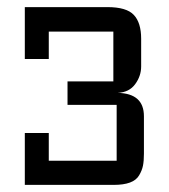

<svg xmlns="http://www.w3.org/2000/svg" viewBox="-20 -520 475 540"><path d="M49.8 0V-146H117.2V-67.9H308.1V-225.1H169.9V-291H298.8V-431.2H117.2V-354H49.8V-500H282.2Q335.9 -500 356.4 -478Q377 -456.1 377 -411.1V-333Q377 -306.2 360.1 -283.2Q343.3 -260.3 311 -258.8Q384.8 -257.3 384.8 -192.9V-87.9Q384.8 -67.4 382.1 -54Q379.4 -40.5 371.3 -26.9Q363.3 -13.2 345.5 -6.6Q327.6 0 299.8 0Z"/></svg>

Font: Kelly Slab
Style: Regular
Weight: 400
Designer: Denis Masharov
Foundry: Denis Masharov
Version: Version 1.001